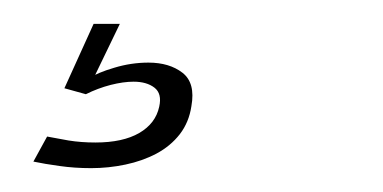

<svg xmlns="http://www.w3.org/2000/svg" viewBox="-20 -20 321 161"><path d="M56.5 121Q71 121 85.2 118Q99.5 115 111.2 108.8Q123 102.5 130.8 92.5Q138.5 82.5 140.5 69Q144 49.5 133 41Q122 32.5 104.5 32.5Q90 32.5 75.8 36.8Q61.5 41 54 46L52 59Q62 54 72.8 51.2Q83.5 48.5 92 48.5Q103 48.5 109.5 53.5Q116 58.5 113.5 69.5Q110.5 83.5 96.8 91.5Q83 99.5 60 99.5Q48 99.5 37.5 97.8Q27 96 19.5 94.5L8 115.5Q17.5 117.5 30 119.2Q42.5 121 56.5 121ZM52 59 80.5 0H58.5L34 54Z"/></svg>

Font: Anybody SemiCondensed ExtraLight
Style: Italic
Weight: 250
Width: 4
Italic angle: -10°
Version: Version 1.113;gftools[0.9.25]